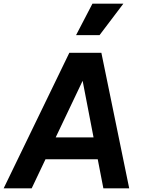

<svg xmlns="http://www.w3.org/2000/svg" viewBox="-47 -1035 779 1055"><path d="M-27 0 334 -745H510L663 0H521L490 -160H203L127 0ZM259 -280H467L407 -591ZM371 -842 461 -1015H631L500 -842Z"/></svg>

Font: Plus Jakarta Sans
Style: Bold Italic
Weight: 700
Italic angle: -8°
Designer: Gumpita Rahayu
Foundry: Tokotype
Version: Version 2.071; ttfautohint (v1.8.4.7-5d5b);gftools[0.9.29]